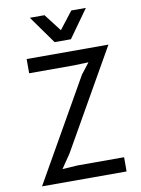

<svg xmlns="http://www.w3.org/2000/svg" viewBox="-101 -1022 803 1090"><g transform="rotate(-10 300.0 -477.0)"><path d="M51 0 384.5 -585.5 433 -648 347 -645H90.5V-727H562L237.5 -157.5L182.5 -76.5L271 -82H538.5V0ZM263.5 -794 149 -954.5H233.5L310.5 -854.5L388 -954.5H472L357.5 -794Z"/></g></svg>

Font: Spline Sans Mono
Style: Regular
Weight: 400
Monospace: yes
Designer: Eben Sorkin, Mirko Velimirovic
Foundry: Sorkin Type
Version: Version 1.004